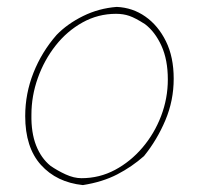

<svg xmlns="http://www.w3.org/2000/svg" viewBox="-20 -530 570 556"><path d="M220 6Q144 -2 98.5 -52.5Q53 -103 53 -194Q53 -259 77 -319.5Q101 -380 144 -429Q175 -461 220.5 -483.5Q266 -506 318 -510Q364 -508 401 -482Q438 -456 460.5 -410.5Q483 -365 483 -302Q483 -239 459 -182Q435 -125 397 -78Q362 -47 319.5 -25Q277 -3 220 6ZM216 -14Q268 -14 313 -38Q358 -62 392.5 -102.5Q427 -143 446.5 -194Q466 -245 466 -300Q466 -357 447.5 -397.5Q429 -438 400 -460Q372 -478 354.5 -484Q337 -490 316 -490Q264 -490 219 -465Q174 -440 141 -398Q108 -356 89.5 -304Q71 -252 71 -198Q70 -146 84.5 -109Q99 -72 126 -50Q146 -36 170 -25Q194 -14 216 -14Z"/></svg>

Font: Labrada Thin
Style: Italic
Weight: 100
Italic angle: -7°
Designer: Mercedes Jáuregui
Foundry: Omnibus-Type Team
Version: Version 1.000; ttfautohint (v1.8.4.7-5d5b)